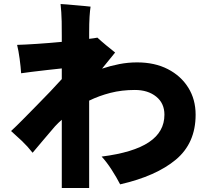

<svg xmlns="http://www.w3.org/2000/svg" viewBox="-20 -858 1040 954"><path d="M287 76V-263Q278 -255 269.5 -247Q261 -239 253 -230Q221 -193 192.5 -159Q164 -125 142 -99Q117 -131 88.5 -158Q60 -185 35 -207Q61 -231 93.5 -264Q126 -297 161 -332.5Q196 -368 229 -402.5Q262 -437 287 -465V-518Q254 -515 213.5 -510Q173 -505 137.5 -501Q102 -497 85 -494Q83 -526 77.5 -566.5Q72 -607 65 -635Q102 -636 163 -640Q224 -644 287 -650V-679Q287 -724 286.5 -751Q286 -778 284.5 -797Q283 -816 281 -838Q290 -838 311 -836Q332 -834 356.5 -832Q381 -830 401.5 -828Q422 -826 430 -825Q427 -806 425 -775Q423 -744 423 -695V-665Q449 -668 464 -671Q481 -655 507.5 -633Q534 -611 552 -597Q541 -583 524 -562.5Q507 -542 487 -517Q529 -531 572.5 -539.5Q616 -548 661 -548Q749 -548 814 -514.5Q879 -481 915.5 -422.5Q952 -364 952 -288Q952 -147 854 -65Q756 17 577 58Q559 23 534.5 -15Q510 -53 485 -80Q643 -100 720 -151.5Q797 -203 797 -288Q797 -345 756 -378Q715 -411 650 -411Q585 -411 528.5 -396.5Q472 -382 423 -358V76Z"/></svg>

Font: Zen Kaku Gothic Antique Black
Style: Regular
Weight: 900
Designer: Yoshimichi Ohira
Foundry: Positype
Version: Version 1.001